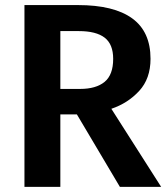

<svg xmlns="http://www.w3.org/2000/svg" viewBox="-20 -729 655 749"><path d="M567.2 -499.5Q567.2 -422.1 522.8 -374.1Q478.5 -326.2 414.4 -304.6L608.7 0H447.7L280 -282.6H215.4V0H75.4V-709.2H284.1Q424.1 -709.2 495.6 -657.4Q567.2 -605.6 567.2 -499.5ZM421.5 -499.5Q421.5 -556.4 388.2 -582.1Q354.9 -607.7 287.7 -607.7H215.4V-382.1H292.3Q354.4 -382.1 387.9 -409.5Q421.5 -436.9 421.5 -499.5Z"/></svg>

Font: Fira Code SemiBold
Style: Regular
Weight: 600
Designer: Carrois Corporate, Edenspiekermann AG, Nikita Prokopov
Foundry: Carrois Corporate, Edenspiekermann AG, Nikita Prokopov
Version: Version 6.002